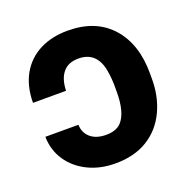

<svg xmlns="http://www.w3.org/2000/svg" viewBox="-105 -654 753 765"><g transform="rotate(-20 271.0 -272.0)"><path d="M31.7 -185.5H171.9Q172.9 -150.9 197 -130.4Q221.2 -109.9 262.7 -109.9Q304.2 -109.9 325.7 -131.3Q361.3 -168 360.4 -261.7V-277.8Q360.8 -312.5 354 -350.6Q337.9 -433.6 261.7 -433.6Q217.8 -433.6 195.6 -406.2Q173.3 -378.9 171.9 -329.6H31.7Q32.2 -400.9 61.5 -451.7Q90.3 -501 141.1 -526.9Q191.9 -552.7 259.3 -552.7Q378.4 -552.7 444.6 -478.3Q510.7 -403.8 509.8 -277.8V-261.7Q510.7 -184.6 481.9 -123Q452.6 -60.1 396.2 -25.1Q339.8 9.8 259.3 9.8Q194.3 9.8 143.6 -15.1Q91.8 -40.5 62.3 -84.7Q32.7 -128.9 31.7 -185.5Z"/></g></svg>

Font: Inter Tight Stencil
Style: Bold
Weight: 700
Designer: Rasmus Andersson
Foundry: rsms
Version: Version 3.004;Glyphs 3.1.2 (3151)